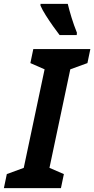

<svg xmlns="http://www.w3.org/2000/svg" viewBox="-59 -966 484 986"><path d="M-39 0 -24 -72 63 -104 170 -610 97 -642 112 -714H405L390 -642L302 -610L195 -104L269 -72L254 0ZM247 -786Q233 -804 213.5 -831.5Q194 -859 176 -887.5Q158 -916 149 -937V-946H289Q297 -913 308.5 -875.5Q320 -838 336 -798L335 -786Z"/></svg>

Font: Noto Sans Condensed
Style: Bold Italic
Weight: 700
Width: 3
Italic angle: -12°
Designer: Monotype Design Team
Foundry: Monotype Imaging Inc.
Version: Version 2.013; ttfautohint (v1.8.4.7-5d5b)